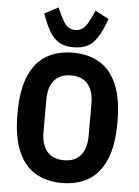

<svg xmlns="http://www.w3.org/2000/svg" viewBox="-62 -1000 767 1060"><g transform="rotate(5 321.0 -470.0)"><path d="M321 12Q237 12 175 -24Q113 -60 78.5 -139.5Q44 -219 44 -349Q44 -480 78.5 -559Q113 -638 175 -674Q237 -710 321 -710Q405 -710 467 -674Q529 -638 563.5 -559Q598 -480 598 -349Q598 -219 563.5 -139.5Q529 -60 467 -24Q405 12 321 12ZM321 -114Q361 -114 388.5 -130Q416 -146 431 -178.5Q446 -211 446 -258V-440Q446 -488 431 -520Q416 -552 388.5 -568Q361 -584 321 -584Q282 -584 254 -568Q226 -552 211 -520Q196 -488 196 -440V-258Q196 -211 211 -178.5Q226 -146 254 -130Q282 -114 321 -114ZM321 -740Q288 -740 263 -748Q238 -756 217.5 -775Q197 -794 179 -827.5Q161 -861 143 -912L219 -952L239 -909Q260 -864 278 -850Q296 -836 321 -836Q347 -836 365.5 -851Q384 -866 404 -909L424 -952L499 -912Q475 -844 450 -806.5Q425 -769 394 -754.5Q363 -740 321 -740Z"/></g></svg>

Font: IBM Plex Sans Condensed
Style: Bold
Weight: 700
Width: 3
Designer: Mike Abbink, Paul van der Laan, Pieter van Rosmalen
Foundry: Bold Monday
Version: Version 3.201